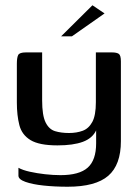

<svg xmlns="http://www.w3.org/2000/svg" viewBox="-20 -598 524 729"><path d="M237 111Q188 111 145.5 106.5Q103 102 76.5 92.5Q50 83 50 69V39Q66 48 93 54Q120 60 151 63.5Q182 67 210 67Q281 67 313 38.5Q345 10 345 -54V-103Q331 -73 294.5 -59.5Q258 -46 198 -46Q129 -46 96 -66Q63 -86 53.5 -123Q44 -160 44 -209V-356Q44 -379 49 -389Q54 -399 78 -399H140V-217Q140 -160 153 -133.5Q166 -107 189 -100Q212 -93 242 -93Q271 -93 294 -101.5Q317 -110 330.5 -135Q344 -160 344 -210V-399H405Q423 -399 431 -393.5Q439 -388 439 -365V-62Q439 28 391 69.5Q343 111 237 111ZM212 -460 331 -578 377 -547 253 -460Z"/></svg>

Font: Genos Medium
Style: Regular
Weight: 500
Designer: Robert E. Leuschke
Foundry: Robert E. Leuschke
Version: Version 1.010; ttfautohint (v1.8.3)